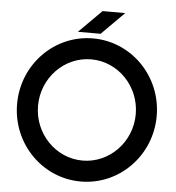

<svg xmlns="http://www.w3.org/2000/svg" viewBox="-63 -1028 1005 1096"><g transform="rotate(5 440.0 -480.0)"><path d="M840 -400C840 -173 661 10 440 10C219 10 40 -173 40 -400C40 -627 219 -810 440 -810C661 -810 840 -627 840 -400ZM440 -690C286 -690 160 -560 160 -400C160 -240 286 -110 440 -110C594 -110 720 -240 720 -400C720 -560 594 -690 440 -690ZM610 -970H480L350 -840H480Z"/></g></svg>

Font: Gauge Heavy
Style: Bold
Weight: 900
Designer: Daniel Pimley
Foundry: Daniel Pimley
Version: Version 1.003;PS 001.001;hotconv 1.0.56